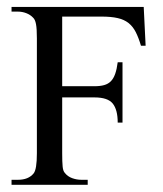

<svg xmlns="http://www.w3.org/2000/svg" viewBox="-20 -569 463 544"><path d="M379.4 -439.5Q372.6 -462.4 364.5 -478.3Q356.4 -494.1 344 -503.9Q331.5 -513.7 313.2 -517.8Q294.9 -522 267.6 -522H156.2V-324.7H247.6Q263.7 -324.7 275.1 -327.9Q286.6 -331.1 294.2 -338.9Q301.8 -346.7 306.4 -359.9Q311 -373 313.5 -392.6H327.1V-221.7H313.5Q313.5 -257.8 299.6 -275.4Q285.6 -293 247.6 -293H156.2V-134.8Q156.2 -109.9 157.5 -96.9Q158.7 -84 164.1 -78.6Q171.9 -68.8 184.6 -64.2Q197.3 -59.6 210.4 -59.6H228.5V-45.4H12.7V-59.6H30.8Q60.5 -59.6 75.2 -77.6Q84.5 -88.9 84.5 -134.8V-460.4Q84.5 -487.8 82 -500.7Q79.6 -513.7 73.7 -519Q65.9 -527.3 54.4 -531.7Q43 -536.1 30.8 -536.1H12.7V-549.3H387.2L392.6 -439.5Z"/></svg>

Font: Surma
Style: Regular
Weight: 400
Designer: Sue Lloyd-Williams
Foundry: Sylheti Translation And Research
Version: Version 3.000